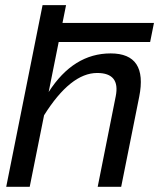

<svg xmlns="http://www.w3.org/2000/svg" viewBox="-20 -718 628 738"><path d="M205.6 -556.6 167 -364.3Q262.2 -512.7 405.3 -512.7Q548.3 -512.7 515.1 -346.2L445.8 0H355.5L424.8 -347.7Q442.9 -437.5 353.5 -437.5Q251.5 -437.5 149.4 -274.9L94.2 0H3.9L143.6 -698.2H233.9L220.2 -629.9H571.8L557.1 -556.6Z"/></svg>

Font: Sansation
Style: Italic
Weight: 400
Designer: Bernd Montag
Version: Version 1.301